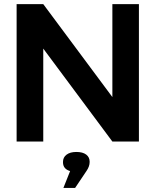

<svg xmlns="http://www.w3.org/2000/svg" viewBox="-20 -690 733 936"><path d="M61 -669.9H190.9L527.8 -216.8V-669.9H657.2V0H527.8L190.9 -453.1V0H61ZM287.1 101.1V99.1Q287.1 77.1 304.4 64Q321.8 50.8 352.1 50.8Q383.3 50.8 400.1 63.5Q417 76.2 417 98.1V100.1Q417 121.1 401.9 143.1L346.2 226.1H289.1L321.8 144Q287.1 133.8 287.1 101.1Z"/></svg>

Font: LT Wave Text Bold
Style: Regular
Weight: 700
Designer: Daniel Lyons
Version: Version 2.5 (Glyphs App)